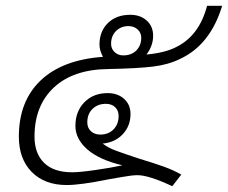

<svg xmlns="http://www.w3.org/2000/svg" viewBox="-20 -628 786 662"><path d="M99 -157Q99 -99 132 -66.5Q165 -34 229 -34Q254 -34 307 -41.5Q360 -49 402 -58Q322 -77 281 -113Q240 -149 240 -194Q240 -244 271 -275.5Q302 -307 351 -307Q386 -307 408 -287Q430 -267 430 -235Q430 -194 403.5 -165.5Q377 -137 334 -133Q352 -119 378.5 -109Q405 -99 463 -80Q513 -65 546 -53Q579 -41 605 -26L574 14Q493 -24 454 -24Q435 -24 399.5 -17.5Q364 -11 356 -10Q258 10 210 10Q134 10 89.5 -35Q45 -80 45 -157Q45 -279 120 -350.5Q195 -422 335 -432Q323 -454 323 -474Q323 -520 352 -548.5Q381 -577 429 -577Q464 -577 486 -557Q508 -537 508 -505Q508 -470 485 -440Q550 -446 588 -466Q667 -505 694 -608H746Q705 -473 601 -425Q561 -405 508 -398.5Q455 -392 355 -390Q233 -389 166 -326.5Q99 -264 99 -157ZM363 -477Q363 -460 375 -448.5Q387 -437 405 -437Q433 -437 450 -454Q467 -471 467 -498Q467 -515 454.5 -526.5Q442 -538 423 -538Q397 -538 380 -521Q363 -504 363 -477ZM326 -164Q354 -164 371.5 -182Q389 -200 389 -228Q389 -247 377 -258.5Q365 -270 345 -270Q317 -270 299 -252.5Q281 -235 281 -206Q281 -187 293.5 -175.5Q306 -164 326 -164Z"/></svg>

Font: Sarabun ExtraLight
Style: Italic
Weight: 275
Italic angle: -10°
Designer: Suppakit Chalermlarp | Katatrad Co.,Ltd.
Foundry: Cadson Demak Co.,Ltd.
Version: Version 1.000; ttfautohint (v1.6)